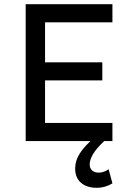

<svg xmlns="http://www.w3.org/2000/svg" viewBox="-20 -670 620 912"><path d="M102 0V-650H514V-564H194V-374H466V-288H194V-86H514V0ZM439 222Q392 222 364.5 198Q337 174 337 130Q337 93 359.5 58Q382 23 430 -18L475 0Q436 37 421 63.5Q406 90 406 111Q406 129 417.5 139.5Q429 150 449 150Q473 150 496 134L514 201Q500 210 480.5 216Q461 222 439 222Z"/></svg>

Font: Sometype Mono Medium
Style: Regular
Weight: 500
Monospace: yes
Designer: Ryoichi Tsunekawa
Foundry: Dharma Type
Version: Version 1.000; ttfautohint (v1.8.3)